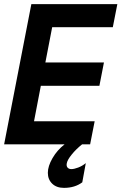

<svg xmlns="http://www.w3.org/2000/svg" viewBox="-21 -700 589 931"><path d="M131 -680H548L526 -568H232L199 -397H483L461 -284H177L144 -112H438L416 0H377Q348 23 327 49Q306 75 303 91Q300 105 306.5 112.5Q313 120 325 120Q338 120 358 112.5Q378 105 395 91L378 184Q342 211 289 211Q253 211 232 190.5Q211 170 211 138Q211 106 233.5 67Q256 28 292 0H-1Z"/></svg>

Font: Teachers SemiBold
Style: Italic
Weight: 600
Designer: Alfredo Marco Pradil & Chank Diesel
Version: Version 0.009